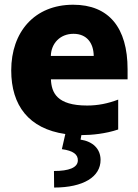

<svg xmlns="http://www.w3.org/2000/svg" viewBox="-20 -573 597 828"><path d="M530.2 -274.1C530.2 -453.5 449.6 -552.6 295.5 -552.6C128.9 -552.6 28.4 -435.4 28.4 -269.5C28.4 -117.9 104.4 -17.8 261.7 5L246.8 70.3C294.4 76.7 317.1 92.3 315.7 120C314.3 149.9 277.7 164.4 212.7 164.4L213.4 235.8C339.5 235.8 414.1 189.6 413.7 116.1C413.4 68.2 379.6 36.9 327.4 29.1L331 9.6H333.1C374.3 9.6 435.4 3.9 489.7 -14.6V-143.5C445 -126.4 402 -117.9 355.8 -117.9C224.8 -117.9 202.1 -173.7 199.6 -230.8H530.2ZM199.2 -331.7C200.6 -386 239.3 -427.2 296.9 -427.2C354.4 -427.2 383.5 -387.4 384.2 -331.7Z"/></svg>

Font: TID UI Extra Bold
Style: Regular
Weight: 800
Designer: The TID Project Authors
Foundry: Bakken & Bæck
Version: Version 1.001;hotconv 1.0.109;makeotfexe 2.5.65596